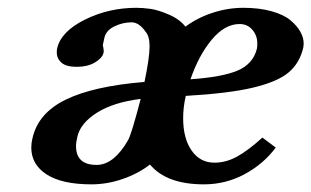

<svg xmlns="http://www.w3.org/2000/svg" viewBox="-20 -465 806 497"><path d="M600.1 -402.8Q562 -402.8 528.3 -362.5Q494.6 -322.3 473.1 -259.8Q556.6 -265.6 595.9 -282.7Q635.3 -299.8 645 -338.9Q646 -344.2 646 -353Q646 -373 633.3 -387.9Q620.6 -402.8 600.1 -402.8ZM312 -103Q321.3 -121.1 344.2 -209Q273.4 -200.2 230.7 -173.1Q188 -146 180.2 -110.8Q176.8 -97.2 176.8 -86.9Q176.8 -38.1 230 -38.1Q274.9 -38.1 312 -103ZM356.9 -382.8Q339.8 -407.2 320.8 -407.2Q297.4 -407.2 275.6 -396.5Q253.9 -385.7 250 -366.2L246.1 -348.1Q249.5 -334.5 248 -328.1Q244.6 -314.5 225.6 -303.2Q206.5 -292 179.2 -292Q151.4 -292 139.2 -302.7Q127 -313.5 127 -329.1Q127 -335.9 127.9 -339.8Q138.2 -383.8 200 -414.3Q261.7 -444.8 333 -444.8Q349.6 -444.8 369.1 -442.1Q388.7 -439.5 416.7 -427.5Q444.8 -415.5 460 -396Q490.7 -418.9 530.3 -431.9Q569.8 -444.8 609.9 -444.8Q651.4 -444.8 683.3 -435.8Q715.3 -426.8 732.4 -412.1Q749.5 -397.5 757.8 -382.3Q766.1 -367.2 766.1 -352.1Q766.1 -350.6 765.6 -347.2Q765.1 -343.8 765.1 -341.8Q755.4 -300.8 726.3 -276.9Q697.3 -252.9 634.3 -238Q571.3 -223.1 460.9 -216.8Q454.1 -187.5 454.1 -159.2Q454.1 -106.4 476.1 -75.2Q498 -43.9 535.2 -43.9Q564.9 -43.9 593.5 -59.6Q622.1 -75.2 659.2 -108.9L693.8 -83Q661.6 -40 612.8 -13.9Q564 12.2 507.8 12.2Q411.1 12.2 368.2 -39.1Q337.9 -15.6 297.6 -1.7Q257.3 12.2 216.8 12.2Q140.6 12.2 100.8 -13.4Q61 -39.1 61 -83Q61 -95.2 64 -106.9Q78.6 -172.4 150.6 -207.3Q222.7 -242.2 354 -252.9Q367.2 -315.9 367.2 -345.2Q367.2 -371.1 356.9 -382.8Z"/></svg>

Font: Linux Libertine
Style: Bold Italic
Weight: 700
Italic angle: -11.5°
Designer: Philipp H. Poll
Foundry: Philipp H. Poll
Version: Version 4.0.5